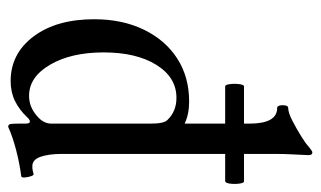

<svg xmlns="http://www.w3.org/2000/svg" viewBox="-177 -589 783 469"><g transform="rotate(90 214.5 -354.5)"><path d="M290 17Q284 17 283 11.5Q282 6 282 -7V-25Q282 -36 277 -36Q272 -36 266 -29Q248 -10 226.5 0.5Q205 11 178 11Q111 11 69 -45Q27 -101 27 -193Q27 -262 52.5 -314.5Q78 -367 123 -396Q168 -425 228 -425Q259 -425 282 -414V-513H191Q187 -513 185.5 -524.5Q184 -536 185.5 -547.5Q187 -559 191 -559H282V-572Q282 -640 244 -640Q237 -640 237 -653.5Q237 -667 244 -667Q255 -667 274.5 -677Q294 -687 312.5 -698.5Q331 -710 337 -716Q349 -726 352 -726Q359 -726 359 -717Q358 -694 357 -675.5Q356 -657 356 -637V-559H423Q427 -559 428.5 -547.5Q430 -536 428.5 -524.5Q427 -513 422 -513H356V-114Q356 -82 363 -62Q370 -42 386 -42Q393 -42 397 -43Q401 -44 405 -45Q408 -46 410.5 -38.5Q413 -31 413.5 -23.5Q414 -16 411 -15Q380 -11 347 -2.5Q314 6 290 17ZM214 -34Q242 -34 264 -54Q282 -69 282 -89V-330Q282 -364 273 -372Q252 -394 219 -394Q169 -394 138.5 -345Q108 -296 108 -216Q108 -137 138 -85.5Q168 -34 214 -34Z"/></g></svg>

Font: Junicode Two Beta Condensed
Style: Regular
Weight: 400
Width: 3
Designer: Peter S. Baker
Foundry: Briery Creek Software
Version: Version 1.053; ttfautohint (v1.8.4)